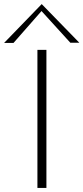

<svg xmlns="http://www.w3.org/2000/svg" viewBox="-101 -919 408 939"><path d="M-81 -709 103 -899 287 -710H243L102 -865L-35 -709ZM82 0V-675H126V0Z"/></svg>

Font: HiLo-Deco
Style: Deco
Weight: 500
Version: Version 001.000